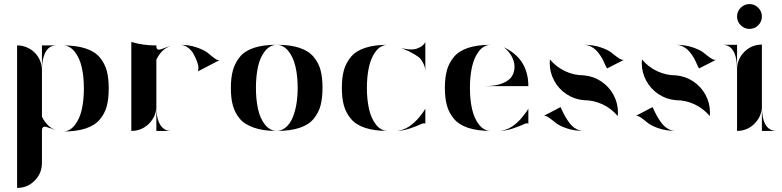

<svg xmlns="http://www.w3.org/2000/svg" viewBox="-20 -643 3843 943"><path d="M186 -70Q213 -16 259 -2Q240 -8 226 -14V-13Q212 -19 203.5 -20.5Q195 -22 191.5 -18Q188 -14 187 -11Q186 -8 186 -2V157Q186 208 150.5 244Q115 280 64 280V-420Q89 -420 111.5 -410.5Q134 -401 150.5 -384.5Q167 -368 176.5 -345.5Q186 -323 186 -298ZM258 -420Q236 -420 220.5 -408Q205 -396 195.5 -368Q186 -340 186 -298V-420ZM288 -420Q355 -420 400.5 -405Q446 -390 470.5 -360.5Q495 -331 504.5 -295Q514 -259 514 -208.5Q514 -158 504.5 -122Q495 -86 470.5 -56.5Q446 -27 400.5 -12Q355 3 288 3Q322 3 346.5 -27.5Q371 -58 381.5 -104.5Q392 -151 392 -208.5Q392 -266 381.5 -312.5Q371 -359 346.5 -389.5Q322 -420 288 -420Z M748 -122Q748 -60 767 -30Q786 0 819 0H748ZM787 -407Q801 -413 820 -418Q774 -404 748 -350V-123Q748 -72 712 -36Q676 0 625 0V-437Q685 -419 748 -420V-418Q748 -412 748.5 -409Q749 -406 752.5 -402Q756 -398 764.5 -399.5Q773 -401 787 -407ZM747 -390Q753 -392 761 -396ZM951 -292Q954 -295 954.5 -308.5Q955 -322 947.5 -341.5Q940 -361 930 -379Q920 -397 902 -410Q884 -423 864 -423Q910 -423 948 -409.5Q986 -396 1004 -380.5Q1022 -365 1037 -354.5Q1052 -344 1061 -349Z M1340 0Q1341 0 1341 0H1339H1338Q1338 0 1338 0Q1305 0 1277 -4Q1249 -8 1227 -16Q1205 -24 1187.5 -34.5Q1170 -45 1158 -59.5Q1146 -74 1137.5 -90Q1129 -106 1123.5 -126Q1118 -146 1116 -166.5Q1114 -187 1114 -212Q1114 -262 1124 -298Q1134 -334 1158 -363.5Q1182 -393 1227 -408Q1272 -423 1338 -423Q1338 -423 1338 -423H1339H1341Q1341 -423 1340 -423Q1406 -423 1451 -408Q1496 -393 1520.5 -363.5Q1545 -334 1554.5 -298Q1564 -262 1564 -212Q1564 -162 1554.5 -125.5Q1545 -89 1520.5 -59.5Q1496 -30 1451 -15Q1406 0 1340 0ZM1339 0Q1365 -1 1385 -18.5Q1405 -36 1417.5 -66Q1430 -96 1436 -133Q1442 -170 1442 -212Q1442 -268 1431.5 -314.5Q1421 -361 1397 -391.5Q1373 -422 1339 -423Q1305 -422 1281 -391.5Q1257 -361 1247 -314.5Q1237 -268 1237 -211.5Q1237 -155 1247 -108.5Q1257 -62 1281 -31.5Q1305 -1 1339 0Z M1951 -407Q1955 -406 1961 -404.5Q1967 -403 1983.5 -401Q2000 -399 2014 -401Q2028 -403 2044 -411.5Q2060 -420 2069 -436V-290Q2069 -310 2061.5 -326.5Q2054 -343 2046 -353Q2038 -363 2018.5 -374.5Q1999 -386 1988.5 -391Q1978 -396 1951 -407ZM1922 0Q1939 0 1957 -6Q1975 -12 1989 -21.5Q2003 -31 2016 -43Q2029 -55 2038.5 -66.5Q2048 -78 2055 -87.5Q2062 -97 2065 -103L2069 -109V-35Q2064 -41 2046 -32.5Q2028 -24 1993 -12Q1958 0 1922 0ZM1886 -423Q1851 -423 1827 -392.5Q1803 -362 1792.5 -315.5Q1782 -269 1782 -211.5Q1782 -154 1792.5 -107.5Q1803 -61 1827 -30.5Q1851 0 1886 0Q1819 0 1773.5 -15Q1728 -30 1703.5 -59.5Q1679 -89 1669 -125Q1659 -161 1659 -211.5Q1659 -262 1669 -298Q1679 -334 1703.5 -363.5Q1728 -393 1773.5 -408Q1819 -423 1886 -423Z M2428 0Q2445 0 2463 -6Q2481 -12 2495 -21.5Q2509 -31 2522 -43Q2535 -55 2544 -66.5Q2553 -78 2560.5 -87.5Q2568 -97 2571 -103L2575 -109V-35Q2570 -41 2552 -32.5Q2534 -24 2499 -12Q2464 0 2428 0ZM2392 0Q2325 0 2279.5 -15Q2234 -30 2209.5 -59.5Q2185 -89 2175 -125Q2165 -161 2165 -211.5Q2165 -262 2175 -298Q2185 -334 2209.5 -363.5Q2234 -393 2279.5 -408Q2325 -423 2392 -423Q2357 -423 2333 -392.5Q2309 -362 2298.5 -315.5Q2288 -269 2288 -211.5Q2288 -154 2298.5 -107.5Q2309 -61 2333 -30.5Q2357 0 2392 0ZM2362 -220Q2414 -220 2448.5 -234Q2483 -248 2495.5 -270.5Q2508 -293 2507 -318.5Q2506 -344 2491.5 -369Q2477 -394 2454 -411Q2512 -384 2542 -339Q2575 -290 2575 -220Z M2847 -273Q2894 -269 2932.5 -243.5Q2971 -218 2993 -177.5Q3015 -137 3015 -90Q3015 -82 3014 -73Q2983 -110 2939.5 -130.5Q2896 -151 2847 -151Q2801 -155 2762.5 -180.5Q2724 -206 2702 -246.5Q2680 -287 2680 -334Q2680 -342 2681 -351Q2712 -314 2755.5 -293.5Q2799 -273 2847 -273ZM2962 -307Q2959 -310 2953.5 -322Q2948 -334 2942.5 -346Q2937 -358 2927 -372.5Q2917 -387 2906.5 -397.5Q2896 -408 2880 -415.5Q2864 -423 2847 -423Q2893 -423 2930 -410.5Q2967 -398 2984.5 -383.5Q3002 -369 3018 -358Q3034 -347 3044 -349ZM2733 -117Q2735 -113 2742.5 -97Q2750 -81 2758.5 -66.5Q2767 -52 2779.5 -36Q2792 -20 2809.5 -10Q2827 0 2848 0Q2801 0 2764 -12.5Q2727 -25 2709.5 -39.5Q2692 -54 2676.5 -65Q2661 -76 2651 -74Z M3299 -273Q3346 -269 3384.5 -243.5Q3423 -218 3445 -177.5Q3467 -137 3467 -90Q3467 -82 3466 -73Q3435 -110 3391.5 -130.5Q3348 -151 3299 -151Q3253 -155 3214.5 -180.5Q3176 -206 3154 -246.5Q3132 -287 3132 -334Q3132 -342 3133 -351Q3164 -314 3207.5 -293.5Q3251 -273 3299 -273ZM3414 -307Q3411 -310 3405.5 -322Q3400 -334 3394.5 -346Q3389 -358 3379 -372.5Q3369 -387 3358.5 -397.5Q3348 -408 3332 -415.5Q3316 -423 3299 -423Q3345 -423 3382 -410.5Q3419 -398 3436.5 -383.5Q3454 -369 3470 -358Q3486 -347 3496 -349ZM3185 -117Q3187 -113 3194.5 -97Q3202 -81 3210.5 -66.5Q3219 -52 3231.5 -36Q3244 -20 3261.5 -10Q3279 0 3300 0Q3253 0 3216 -12.5Q3179 -25 3161.5 -39.5Q3144 -54 3128.5 -65Q3113 -76 3103 -74Z M3794 0H3722V-118Q3720 -69 3684.5 -34.5Q3649 0 3600 0V-302Q3600 -302 3600 -303Q3599 -423 3528 -423H3600V-304Q3601 -354 3636.5 -389Q3672 -424 3722 -424V-123Q3722 -122 3722 -119Q3723 0 3794 0ZM3704 -519Q3686 -501 3661 -501Q3636 -501 3618 -519Q3600 -537 3600 -562Q3600 -587 3618 -605Q3636 -623 3661 -623Q3686 -623 3704 -605Q3722 -587 3722 -562Q3722 -537 3704 -519Z"/></svg>

Font: Oscilla
Style: Regular
Weight: 400
Designer: Ryan Lin
Version: Version 1.0